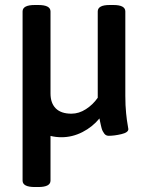

<svg xmlns="http://www.w3.org/2000/svg" viewBox="-20 -545 606 772"><path d="M483.9 -160.2Q483.9 -120.1 487.1 -89.6Q490.2 -59.1 493.2 -43.9Q496.1 -28.8 496.1 -25.9Q496.1 -12.2 467.8 -5.6Q439.5 1 417 1Q411.6 1 407 -1.2Q402.3 -3.4 398.9 -8.3Q395.5 -13.2 393.1 -17.6Q390.6 -22 388.4 -30Q386.2 -38.1 385.3 -42.7Q384.3 -47.4 382.3 -56.6Q380.4 -65.9 379.9 -68.8Q352.1 -34.7 311.5 -13.9Q271 6.8 227.1 6.8Q204.6 6.8 183.1 1.5V181.2Q183.1 207 133.8 207H120.1Q70.8 207 70.8 181.2V-499Q70.8 -524.9 120.1 -524.9H133.8Q183.1 -524.9 183.1 -499V-168.9Q183.1 -130.4 204.3 -109.1Q225.6 -87.9 267.1 -87.9Q297.4 -87.9 325.4 -106Q353.5 -124 373 -151.9V-499Q373 -524.9 420.9 -524.9H436Q483.9 -524.9 483.9 -499Z"/></svg>

Font: Asap Symbol
Style: Regular
Weight: 900
Designer: Tania Quindós, Elena González Miranda, Marcela Romero, Pablo Cosgaya
Foundry: Omnibus-Type
Version: Version 1.000;PS 001.000;hotconv 1.0.70;makeotf.lib2.5.58329